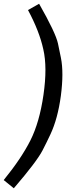

<svg xmlns="http://www.w3.org/2000/svg" viewBox="-35 -863 373 1030"><path d="M115.2 -809.1 174.8 -842.8Q263.7 -686.5 275.9 -629.9Q282.2 -599.6 292 -551.8Q307.6 -472.7 291.5 -349.1Q274.9 -226.1 235.4 -142.1Q213.9 -96.2 192.9 -55.7Q161.6 4.4 39.1 147L-15.1 103Q79.1 -12.7 127.9 -109.4Q176.8 -206.1 198.2 -354Q219.7 -502 197.3 -598.6Q176.3 -695.3 115.2 -809.1Z"/></svg>

Font: FiraSans-Italic
Style: Italic
Weight: 400
Italic angle: -8°
Designer: Carrois Corporate & Edenspiekermann AG
Foundry: Carrois Corporate GbR & Edenspiekermann AG
Version: Version 3.106;PS 003.106;hotconv 1.0.70;makeotf.lib2.5.58329